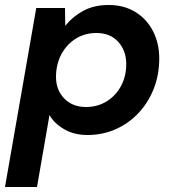

<svg xmlns="http://www.w3.org/2000/svg" viewBox="-36 -528 701 768"><path d="M-16 220 109 -496H224L225 -425Q255 -462 297.5 -485Q340 -508 399 -508Q460 -508 505.5 -480Q551 -452 576 -403.5Q601 -355 601 -294Q601 -230 579.5 -174.5Q558 -119 519 -77Q480 -35 427.5 -11.5Q375 12 314 12Q260 12 220 -11.5Q180 -35 162 -68L112 220ZM308 -100Q354 -100 390.5 -122.5Q427 -145 448 -184Q469 -223 469 -272Q469 -325 437 -360.5Q405 -396 350 -396Q303 -396 266.5 -373Q230 -350 209 -310Q188 -270 188 -220Q188 -168 221 -134Q254 -100 308 -100Z"/></svg>

Font: DeepMind Sans
Style: Bold Italic
Weight: 700
Italic angle: -10°
Designer: Jonny Pinhorn / Modifications: Colophon Foundry
Foundry: Colophon Foundry
Version: Version 1.002; ttfautohint (v1.8.2)